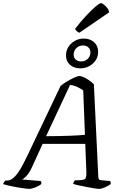

<svg xmlns="http://www.w3.org/2000/svg" viewBox="-50 -1205 782 1225"><path d="M136 0Q128 0 108 -2.5Q88 -5 62 -9.5Q36 -14 11 -19.5Q-14 -25 -30 -30Q-25 -46 -15 -53H-3Q11 -53 29 -65Q47 -77 69.5 -110Q92 -143 122 -206L336 -656Q349 -668 373.5 -683Q398 -698 422 -709Q446 -720 458 -720Q469 -720 486.5 -711.5Q504 -703 521.5 -690.5Q539 -678 549 -667L577 -80Q578 -66 581 -61Q584 -56 598 -55L653 -50Q655 -47 656 -41Q657 -35 656 -30Q641 -19 619 -9.5Q597 0 583 0Q573 0 550.5 -3.5Q528 -7 500.5 -12.5Q473 -18 450 -23Q427 -28 417 -32Q419 -46 430 -55H452Q477 -55 490 -61.5Q503 -68 501 -108L494 -287H222L152 -134Q134 -97 116.5 -80Q99 -63 91 -60L210 -50Q216 -43 213 -30Q198 -18 174.5 -9Q151 0 136 0ZM244 -336Q416 -337 492 -345L481 -628Q463 -641 441.5 -651Q420 -661 397 -663ZM462 -769Q422 -769 396.5 -791.5Q371 -814 371 -851Q371 -881 386 -905Q401 -929 427 -944Q453 -959 484 -959Q525 -959 550.5 -935.5Q576 -912 576 -875Q576 -830 542.5 -799.5Q509 -769 462 -769ZM467 -813Q493 -813 510 -829.5Q527 -846 527 -871Q527 -890 514 -902.5Q501 -915 480 -915Q454 -915 437 -898Q420 -881 420 -856Q420 -837 433 -825Q446 -813 467 -813ZM456 -996Q448 -999 439 -1007Q430 -1015 429 -1021Q466 -1069 500.5 -1105.5Q535 -1142 560 -1163.5Q585 -1185 594 -1185Q601 -1185 613 -1175.5Q625 -1166 635 -1153Q645 -1140 646 -1126Z"/></svg>

Font: Texturina Light
Style: Italic
Weight: 300
Italic angle: -11°
Designer: Guillermo Torres Carreño
Foundry: Omnibus-Type
Version: Version 1.002; ttfautohint (v1.8.3)